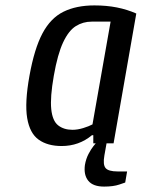

<svg xmlns="http://www.w3.org/2000/svg" viewBox="-20 -530 524 710"><path d="M208 10Q156 10 123 -13.5Q90 -37 80.5 -93.5Q71 -150 89 -250Q107 -350 137 -406.5Q167 -463 214.5 -486.5Q262 -510 329 -510Q374 -510 412 -502.5Q450 -495 484 -480L400 0H325V-30H320Q272 10 208 10ZM248 -50Q267 -50 288 -56.5Q309 -63 322 -70L389 -450H319Q287 -450 260.5 -433.5Q234 -417 213.5 -373.5Q193 -330 179 -250Q165 -170 169.5 -126.5Q174 -83 195 -66.5Q216 -50 248 -50ZM365 160Q324 160 306.5 138.5Q289 117 294 80Q298 57 307.5 39Q317 21 325.5 10.5Q334 0 334 0H374L366 45Q360 79 370.5 91.5Q381 104 415 104H450L443 145Q443 145 421 152.5Q399 160 365 160Z"/></svg>

Font: Cuprum
Style: Italic
Weight: 400
Italic angle: -10°
Designer: Jovanny Lemonad
Foundry: Jovanny Lemonad
Version: Version 3.000